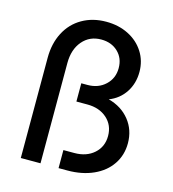

<svg xmlns="http://www.w3.org/2000/svg" viewBox="-107 -805 805 894"><g transform="rotate(15 295.5 -358.0)"><path d="M296 -716Q356 -716 403.5 -692Q451 -668 478 -625.5Q505 -583 505 -530Q505 -474 477 -431.5Q449 -389 400 -370Q464 -353 501.5 -306Q539 -259 539 -195Q539 -138 509 -93.5Q479 -49 424.5 -24.5Q370 0 300 0H257V-87H310Q368 -87 404.5 -119.5Q441 -152 441 -204Q441 -256 404.5 -288.5Q368 -321 310 -321H257V-409H287Q339 -409 373 -441Q407 -473 407 -522Q407 -570 375.5 -600Q344 -630 295 -630Q239 -630 204.5 -589.5Q170 -549 170 -483V0H75V-483Q75 -552 102.5 -605Q130 -658 180.5 -687Q231 -716 296 -716Z"/></g></svg>

Font: MedMera Sans Display
Style: Regular
Weight: 500
Designer: Kasper Nordkvist
Foundry: UNCUT.wtf
Version: Version 1.300